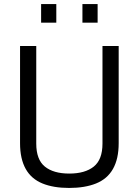

<svg xmlns="http://www.w3.org/2000/svg" viewBox="-20 -918 685 948"><path d="M454 -12Q399 10 321.5 10Q244 10 190 -12Q79 -57 79 -211V-691H159V-209Q159 -130 201.5 -95.5Q244 -61 322 -61Q400 -61 443 -95.5Q486 -130 486 -209V-691H566V-211Q566 -57 454 -12ZM387 -806V-898H462V-806ZM183 -806V-898H258V-806Z"/></svg>

Font: Cairo-CLs
Style: CLs-Regular
Weight: 400
Version: Version 3.130;gftools[0.9.24]